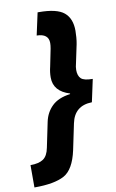

<svg xmlns="http://www.w3.org/2000/svg" viewBox="-155 -765 590 974"><g transform="rotate(-10 140.0 -278.0)"><path d="M-57 158Q44 158 95 130.5Q146 103 167 6L195 -128Q213 -215 303 -217L328 -333Q283 -333 268 -347.5Q253 -362 253 -392Q253 -408 258 -426L278 -521Q281 -536 282.5 -555.5Q284 -575 284 -589Q284 -652 247 -683Q210 -714 117 -714H111L86 -599Q147 -598 147 -550Q147 -537 144 -521L126 -432Q119 -404 119 -377Q119 -305 202 -280L201 -277Q140 -269 107.5 -237.5Q75 -206 65 -159L38 -29Q30 12 7 27.5Q-16 43 -59 43V158Z"/></g></svg>

Font: Noto Sans UI Condensed ExtraBold
Style: Italic
Weight: 800
Width: 3
Designer: Monotype Design Team
Foundry: Monotype Imaging Inc.
Version: 1.001